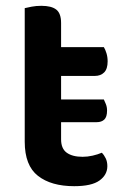

<svg xmlns="http://www.w3.org/2000/svg" viewBox="-20 -626 425 660"><path d="M190 -147Q190 -115 209.5 -101Q229 -87 264 -87Q281 -87 298.5 -91Q316 -95 330 -101Q338 -93 343.5 -81.5Q349 -70 349 -55Q349 -25 322 -5.5Q295 14 235 14Q156 14 110.5 -21.5Q65 -57 65 -139V-598Q73 -600 88.5 -603Q104 -606 122 -606Q157 -606 173.5 -593Q190 -580 190 -547V-464H337Q342 -456 346 -443Q350 -430 350 -415Q350 -389 338 -377Q326 -365 306 -365H190V-284H337Q340 -278 344 -268Q348 -258 348 -246Q348 -224 338.5 -215Q329 -206 312 -206H190V-147Z"/></svg>

Font: Baloo Bhai 2 SemiBold
Style: Regular
Weight: 600
Designer: Supriya Tembe, Noopur Datye and Ek Type
Foundry: Ek Type
Version: Version 1.640;PS 1.000;hotconv 16.6.51;makeotf.lib2.5.65220;